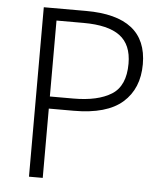

<svg xmlns="http://www.w3.org/2000/svg" viewBox="-52 -760 692 806"><g transform="rotate(5 294.5 -357.0)"><path d="M278 -714Q535 -714 535 -512Q535 -409 468.5 -350.5Q402 -292 263 -292H158V0H100V-714ZM272 -663H158V-343H257Q360 -343 417.5 -379Q475 -415 475 -509Q475 -589 425.5 -626Q376 -663 272 -663Z"/></g></svg>

Font: Noto Sans Tamil Light
Style: Regular
Weight: 300
Designer: Jelle Bosma - Monotype Design Team
Foundry: Monotype Imaging Inc.
Version: Version 2.004; ttfautohint (v1.8.4.7-5d5b)